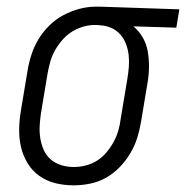

<svg xmlns="http://www.w3.org/2000/svg" viewBox="-20 -548 558 576"><path d="M201 8Q172 8 146 1.5Q120 -5 98.5 -20Q77 -35 63 -58Q49 -81 43 -107Q37 -133 37.5 -161Q38 -189 43 -218L63 -338Q67 -362 75 -386Q83 -410 96.5 -432Q110 -454 129 -472.5Q148 -491 171 -503Q194 -515 218.5 -521.5Q243 -528 267 -528H281L518 -520L509 -465L380 -469Q397 -455 408 -436Q419 -417 423 -395Q427 -373 427 -349.5Q427 -326 423 -302L403 -182Q399 -158 391.5 -134Q384 -110 370.5 -87.5Q357 -65 338.5 -46Q320 -27 297.5 -14.5Q275 -2 250 3Q225 8 201 8ZM201 -47Q219 -47 237 -51.5Q255 -56 271 -66Q287 -76 299.5 -91Q312 -106 321 -122.5Q330 -139 335 -156.5Q340 -174 342 -191L362 -311Q365 -329 366.5 -347Q368 -365 366 -382.5Q364 -400 358 -416Q352 -432 341 -444.5Q330 -457 314.5 -464Q299 -471 281 -472L272 -473H263Q246 -473 228 -467.5Q210 -462 194.5 -452Q179 -442 166.5 -427.5Q154 -413 145 -397Q136 -381 131 -363.5Q126 -346 123 -329L103 -209Q100 -189 99 -170Q98 -151 101 -132.5Q104 -114 111.5 -97.5Q119 -81 132.5 -69.5Q146 -58 164 -52.5Q182 -47 201 -47Z"/></svg>

Font: Iosevka Curly Slab Light
Style: Italic
Weight: 300
Italic angle: -9°
Monospace: yes
Designer: Belleve Invis
Foundry: Belleve Invis
Version: Version 22.1.2; ttfautohint (v1.8.4)